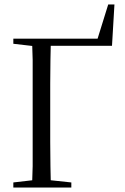

<svg xmlns="http://www.w3.org/2000/svg" viewBox="-20 -844 561 864"><path d="M124 0H209Q208 -43 207 -96Q206 -149 206 -205V-315V-360V-467Q206 -522 207 -575Q208 -627 209 -670H124Q126 -627 127 -575Q127 -522 127 -467V-360V-315V-205Q127 -148 127 -96Q126 -43 124 0ZM165 -638H484L495 -824H467L412 -647L455 -670H165ZM40 0H301V-23L179 -36H153L40 -23ZM40 -647 153 -634H175V-670H40Z"/></svg>

Font: Source Serif 4 48pt
Style: Regular
Weight: 400
Designer: Frank Grie√ühammer
Foundry: Adobe Systems Incorporated
Version: Version 4.004;hotconv 1.0.116;makeotfexe 2.5.65601